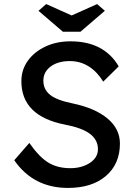

<svg xmlns="http://www.w3.org/2000/svg" viewBox="-20 -913 664 943"><path d="M314 10Q144 10 50 -126L124 -211Q173 -141 218 -114Q263 -87 325 -87Q382 -87 421.5 -113Q461 -139 461 -180Q461 -226 422 -255.5Q383 -285 299 -301Q85 -343 85 -514Q85 -571 117 -615Q149 -659 203.5 -684.5Q258 -710 326 -710Q491 -710 563 -587L487 -512Q457 -561 415.5 -587Q374 -613 323 -613Q265 -613 229 -586.5Q193 -560 193 -517Q193 -474 225.5 -447.5Q258 -421 337 -405Q447 -382 508 -331Q569 -280 569 -208Q569 -108 500.5 -49Q432 10 314 10ZM289 -757 169 -860 207 -893 332 -837 457 -893 495 -860 375 -757Z"/></svg>

Font: Lexend Deca
Style: Regular
Weight: 400
Designer: Bonnie Shaver-Troup, Thomas Jockin
Foundry: Lexend
Version: Version 1.008; ttfautohint (v1.8.4.7-5d5b)